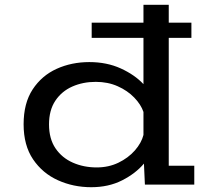

<svg xmlns="http://www.w3.org/2000/svg" viewBox="-20 -770 915 801"><path d="M360.5 11Q286 11 221.8 -18Q157.5 -47 118 -105.2Q78.5 -163.5 78.5 -251.5Q78.5 -339.5 116.2 -397Q154 -454.5 216.2 -482.8Q278.5 -511 352.5 -511Q425.5 -511 483.8 -484.5Q542 -458 578.5 -419V-612H362.5V-675.5H578.5V-750H684V-675.5H778.5V-612H684V-78.5H790.5V0H584.5L580.5 -87.5Q545.5 -46 489.2 -17.5Q433 11 360.5 11ZM184.5 -251Q184.5 -191 211.5 -151.2Q238.5 -111.5 283.8 -91.5Q329 -71.5 383.5 -71.5Q433 -71.5 474 -91.2Q515 -111 542.5 -142.2Q570 -173.5 578.5 -207V-303Q568 -334 540 -363Q512 -392 471 -410.2Q430 -428.5 379.5 -428.5Q326 -428.5 281.8 -409Q237.5 -389.5 211 -350Q184.5 -310.5 184.5 -251Z"/></svg>

Font: Trispace SemiExpanded
Style: Regular
Weight: 400
Width: 6
Designer: Tyler Finck
Foundry: Etcetera Type Company
Version: Version 1.210; ttfautohint (v1.8.3)